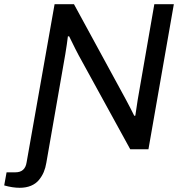

<svg xmlns="http://www.w3.org/2000/svg" viewBox="-97 -706 853 908"><path d="M-3.9 182.1Q-37.6 182.1 -77.1 170.9L-65.9 108.9H-23.9Q21.5 108.9 28.8 62L161.1 -686H252.9L498 -235.8Q519.5 -195.8 538.1 -158.2L543 -159.2Q547.4 -191.4 554.2 -233.9L632.8 -686H725.1L605 0H519L274.9 -444.8Q266.1 -460.4 230 -534.2H224.1Q219.7 -497.1 211.9 -450.2L122.1 64Q118.2 87.9 109.9 107.7Q101.6 127.4 87.2 145Q72.8 162.6 49.6 172.4Q26.4 182.1 -3.9 182.1Z"/></svg>

Font: Archivo
Style: Italic
Weight: 400
Italic angle: -10°
Designer: Hector Gatti
Foundry: Omnibus-Type
Version: Version 2.001